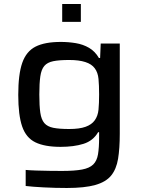

<svg xmlns="http://www.w3.org/2000/svg" viewBox="-20 -727 713 957"><path d="M313 210Q256 210 198 207Q140 204 108 200V120Q129 122 160.5 123Q192 124 226 124.5Q260 125 288 125Q352 125 389 118Q426 111 444.5 93Q463 75 468.5 42Q474 9 474 -42V-68H469Q444 -25 396 -10Q348 5 282 5Q203 5 156.5 -17.5Q110 -40 90.5 -96.5Q71 -153 71 -254Q71 -357 91 -414Q111 -471 157 -494.5Q203 -518 283 -518Q321 -518 357.5 -512Q394 -506 424 -488.5Q454 -471 473 -438H479L482 -510H577V-60Q577 13 568.5 64.5Q560 116 534 148Q508 180 455 195Q402 210 313 210ZM325 -84Q376 -84 406.5 -95Q437 -106 452 -127Q468 -149 471 -180.5Q474 -212 474 -256Q474 -301 471 -333.5Q468 -366 452 -387Q422 -428 325 -428Q275 -428 245.5 -422Q216 -416 201 -398.5Q186 -381 181 -346.5Q176 -312 176 -256Q176 -199 181 -165Q186 -131 201 -113.5Q216 -96 245.5 -90Q275 -84 325 -84ZM290 -618V-707H383V-618Z"/></svg>

Font: Saira Expanded Medium
Style: Regular
Weight: 500
Width: 7
Designer: Hector Gatti with collaboration of the Omnibus-Type team
Foundry: Omnibus-Type
Version: Version 1.100; ttfautohint (v1.8.3)